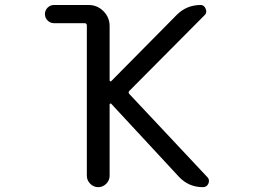

<svg xmlns="http://www.w3.org/2000/svg" viewBox="-20 -775 1040 774"><path d="M197.3 -754.9H336.9Q372.1 -754.9 397 -730Q421.9 -705.1 421.9 -669.9V-451.2Q421.9 -448.2 424.3 -447.3Q426.8 -446.3 428.7 -448.2L691.4 -713.9Q731.4 -754.9 789.1 -754.9Q802.7 -754.9 809.1 -739.7Q815.4 -724.6 805.7 -714.8L502 -409.2Q495.1 -402.3 502 -395.5L815.4 -61.5Q822.3 -54.7 822.3 -45.9Q822.3 -41 820.3 -35.2Q813.5 -20.5 797.9 -20.5Q741.2 -20.5 702.1 -61.5L428.7 -356.4Q426.8 -358.4 424.3 -357.4Q421.9 -356.4 421.9 -353.5V-66.4Q421.9 -47.9 408.2 -34.2Q394.5 -20.5 376 -20.5Q357.4 -20.5 343.8 -34.2Q330.1 -47.9 330.1 -66.4V-671.9Q330.1 -681.6 320.3 -681.6H197.3Q182.6 -681.6 171.9 -692.4Q161.1 -703.1 161.1 -718.3Q161.1 -733.4 171.9 -744.1Q182.6 -754.9 197.3 -754.9Z"/></svg>

Font: Rounded-X Mgen+ 1m regular
Style: Regular
Weight: 400
Designer: [Source Han Sans]
Ryoko NISHIZUKA  (kana & ideographs); Paul D. Hunt (Latin, Greek & Cyrillic); Wenlong ZHANG  (bopomofo
Version: Version 1.059.20150602